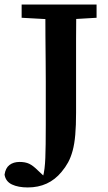

<svg xmlns="http://www.w3.org/2000/svg" viewBox="-58 -684 472 843"><path d="M64 139Q22 139 -5.5 126Q-33 113 -38 83Q-34 54 -16.5 40.5Q1 27 28 27Q53 27 70 35Q87 43 108 64L139 93H125H137L130 95Q135 76 137.5 55.5Q140 35 141 9.5Q142 -16 142.5 -51Q143 -86 143 -136Q143 -164 143 -193Q143 -222 143 -254.5Q143 -287 143 -326Q143 -365 142.5 -414Q142 -463 141.5 -524.5Q141 -586 141 -664H277Q276 -588 276 -512.5Q276 -437 276 -360V-189Q276 -133 272.5 -92.5Q269 -52 261 -22.5Q253 7 241 29Q229 51 212 71Q184 105 147 122Q110 139 64 139ZM37 -606V-664H366V-606L231 -598H182Z"/></svg>

Font: Source Serif 4 SemiBold
Style: Regular
Weight: 600
Designer: Frank Grießhammer
Foundry: Adobe Systems Incorporated
Version: Version 4.004;hotconv 1.0.116;makeotfexe 2.5.65601